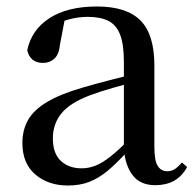

<svg xmlns="http://www.w3.org/2000/svg" viewBox="-20 -557 605 592"><path d="M189 15Q129 15 89 -19Q49 -53 49 -116Q49 -156 66.5 -187Q84 -218 125 -242.5Q166 -267 235 -287Q276 -299 323 -311Q370 -323 410 -333V-308Q370 -298 329.5 -286.5Q289 -275 257 -263Q196 -240 169.5 -207.5Q143 -175 143 -130Q143 -84 167.5 -61Q192 -38 232 -38Q253 -38 274 -46Q295 -54 322 -75.5Q349 -97 386 -135L396 -86H369Q339 -53 312 -30.5Q285 -8 256 3.5Q227 15 189 15ZM459 14Q413 14 389.5 -16Q366 -46 362 -98V-101V-365Q362 -421 350 -451Q338 -481 313.5 -493Q289 -505 250 -505Q222 -505 193.5 -497.5Q165 -490 131 -472L180 -499L165 -420Q162 -389 147.5 -376Q133 -363 113 -363Q73 -363 64 -402Q77 -465 132.5 -501Q188 -537 279 -537Q370 -537 413 -494Q456 -451 456 -355V-104Q456 -61 466.5 -45Q477 -29 496 -29Q508 -29 518 -35Q528 -41 541 -56L557 -42Q541 -13 516.5 0.5Q492 14 459 14Z"/></svg>

Font: Noto Serif JP ExtraLight Medium
Style: Regular
Weight: 500
Version: Version 2.003-H1;hotconv 1.1.1;makeotfexe 2.6.0